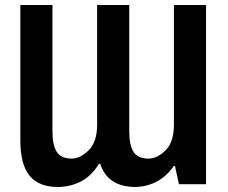

<svg xmlns="http://www.w3.org/2000/svg" viewBox="-20 -734 908 765"><path d="M375 -82H379Q409 11 520 11Q616 8 673 -73H677L693 0H801V-714H673V-238Q673 -169 640.5 -136Q608 -103 573 -102Q529 -102 512 -129Q495 -156 495 -210V-714H367V-238Q367 -169 334 -136Q301 -103 267 -102Q223 -102 206 -129Q189 -156 189 -210V-714H61V-176Q61 -78 98.5 -33Q136 12 214 11Q260 10 301.5 -10.5Q343 -31 375 -82Z"/></svg>

Font: Noto Sans UI Condensed
Style: Bold
Weight: 700
Width: 3
Designer: Monotype Design Team
Foundry: Monotype Imaging Inc.
Version: 1.001